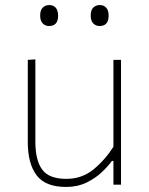

<svg xmlns="http://www.w3.org/2000/svg" viewBox="-20 -731 589 760"><path d="M242 9Q159.5 9 124.8 -37.2Q90 -83.5 90 -169V-494L120 -496V-169Q120 -97 146.8 -60Q173.5 -23 243 -23Q304 -23 349.8 -60.2Q395.5 -97.5 429 -150V-494H459V0H429V-94H423Q408 -73 382.5 -49Q357 -25 321.8 -8Q286.5 9 242 9ZM374 -628Q359 -628 349 -638.5Q339 -649 339 -669Q339 -691 349.2 -701Q359.5 -711 375 -711Q391 -711 400.5 -700.5Q410 -690 410 -669Q410 -628 374 -628ZM174 -628Q159 -628 149 -638.5Q139 -649 139 -669Q139 -691 149.2 -701Q159.5 -711 175 -711Q191 -711 200.5 -700.5Q210 -690 210 -669Q210 -628 174 -628Z"/></svg>

Font: Heraclito Thin
Style: Regular
Weight: 100
Designer: Kostas Bartsokas (font) & Cristiano Sobral (main changes)
Foundry: Kostas Bartsokas (font) & Cristiano Sobral (main changes)
Version: Version 1.00;July 8, 2020;FontCreator 13.0.0.2655 64-bit